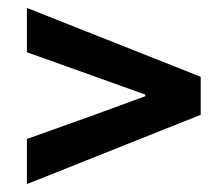

<svg xmlns="http://www.w3.org/2000/svg" viewBox="-20 -573 549 485"><path d="M48 -108V-222L219 -283L347 -330V-334L219 -380L48 -441V-553L487 -379V-283Z"/></svg>

Font: Source Sans 3 ExtraLight
Style: Bold Italic
Weight: 700
Italic angle: -11°
Version: Version 3.052;hotconv 1.1.0;makeotfexe 2.6.0